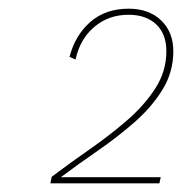

<svg xmlns="http://www.w3.org/2000/svg" viewBox="-20 -729 424 442"><path d="M96 -307 99 -322Q140 -353 186 -385Q232 -417 272 -451.5Q312 -486 337.5 -525.5Q363 -565 363 -611Q363 -651 339.5 -673Q316 -695 276 -695Q230 -695 197 -667Q164 -639 154 -592L140 -598Q153 -648 188 -678.5Q223 -709 276 -709Q323 -709 351 -682Q379 -655 379 -611Q379 -563 354 -522.5Q329 -482 289.5 -447.5Q250 -413 205 -382Q160 -351 120 -321H350L347 -307Z"/></svg>

Font: Prodigy Sans Thin
Style: Italic
Weight: 100
Italic angle: -13°
Designer: Wei Huang
Foundry: Wei Huang
Version: Version 1.003; ttfautohint (v1.8.3)